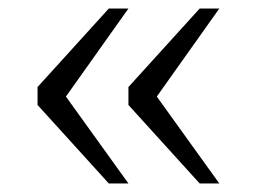

<svg xmlns="http://www.w3.org/2000/svg" viewBox="-20 -500 600 450"><path d="M117 -249V-298L281 -70H235L68 -254V-296L235 -480H281ZM330 -249V-298L494 -70H448L281 -254V-296L448 -480H494Z"/></svg>

Font: Roboto Serif 20pt ExtraLight
Style: Regular
Weight: 250
Version: Version 1.008